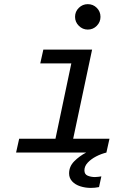

<svg xmlns="http://www.w3.org/2000/svg" viewBox="-20 -735 672 925"><path d="M57.5 0 72.3 -66.5H247.2L323.6 -429.5H174L188.8 -496H423.7L332.5 -66.5H507.4L492.6 0Q467.1 6.2 442.8 18.8Q418.5 31.5 402.6 48.6Q386.7 65.6 386.7 85.7Q386.7 105 402.7 111.5Q418.7 118 437.4 118Q444.9 118 453.7 116.8Q462.5 115.7 468.3 114.7L457.1 166.3Q447.3 168.3 437.4 169.3Q427.5 170.3 417.9 170.3Q390.9 170.3 366.7 162.5Q342.5 154.7 327.7 138.8Q312.9 122.9 312.9 100.5Q312.9 66.9 337.6 42Q362.3 17.2 394.9 0ZM402.9 -592.5Q378 -592.5 359.8 -610.7Q341.6 -628.8 341.6 -653.8Q341.6 -679.4 359.8 -697.2Q378 -715 402.9 -715Q428.5 -715 446.3 -697.2Q464.1 -679.4 464.1 -653.8Q464.1 -628.8 446.3 -610.7Q428.5 -592.5 402.9 -592.5Z"/></svg>

Font: Atkinson Hyperlegible Mono ExtraLight
Style: Italic
Weight: 200
Italic angle: -12°
Monospace: yes
Designer: Elliott Scott, Megan Eiswerth, Linus Boman, Theodore Petrosky, Letters from Sweden
Foundry: Applied Design Works, Letters from Sweden
Version: Version 2.001